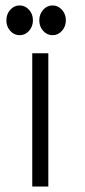

<svg xmlns="http://www.w3.org/2000/svg" viewBox="-20 -686 311 706"><path d="M157.7 -316.4V0H98.6V-490.2H157.7V-371.1ZM124.5 -611.3Q124.5 -633.8 138.7 -649.9Q152.8 -666 173.3 -666Q193.4 -666 208 -649.9Q222.2 -634.3 222.2 -611.3Q222.2 -588.9 208 -572.8Q193.8 -556.6 173.3 -556.6Q152.8 -556.6 138.7 -572.5Q124.5 -588.4 124.5 -611.3ZM3.4 -611.3Q3.4 -633.8 17.6 -649.9Q31.7 -666 52.2 -666Q72.3 -666 86.9 -649.9Q101.1 -634.3 101.1 -611.3Q101.1 -588.9 86.9 -572.8Q72.8 -556.6 52.2 -556.6Q31.7 -556.6 17.6 -572.5Q3.4 -588.4 3.4 -611.3Z"/></svg>

Font: LaylaRuqaa
Style: Regular
Weight: 400
Version: Version 2.0